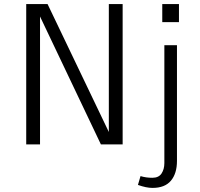

<svg xmlns="http://www.w3.org/2000/svg" viewBox="-20 -710 982 944"><path d="M108.9 0V-689.9H213.9L515.1 -61V-689.9H583V0H476.1L176.8 -628.9V0ZM777.8 -601.1V-689.9H859.9V-601.1ZM730 213.9Q699.2 213.9 658.2 199.2L670.9 155.8Q697.8 164.1 729 164.1Q760.3 164.1 774.2 143.1Q788.1 122.1 788.1 91.8V-487.8H850.1V81.1Q850.1 143.1 820.3 178.5Q790.5 213.9 730 213.9Z"/></svg>

Font: HK Grotesk Light
Style: Regular
Weight: 300
Designer: Alfredo Marco Pradil and Stefan Peev
Foundry: Hanken Design Co.
Version: Version 1.045;PS 001.045;hotconv 1.0.88;makeotf.lib2.5.64775